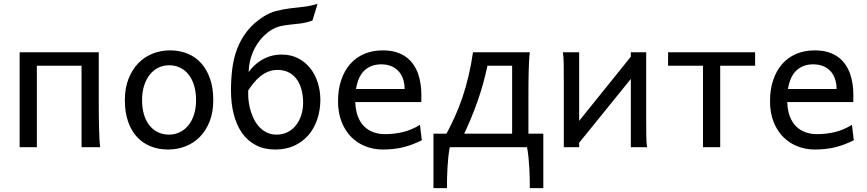

<svg xmlns="http://www.w3.org/2000/svg" viewBox="-20 -772 4547 1007"><path d="M498 -239.3Q498 -203.6 498.3 -168.9Q498.5 -134.3 499.3 -103Q500 -71.8 501.5 -45.4Q502.9 -19 505.4 0H407.7V-427.2H173.3V0H83V-498H498Z M725.1 -246.6Q725.1 -204.1 735.4 -170.4Q745.6 -136.7 764.4 -113.5Q783.2 -90.3 809.1 -78.1Q835 -65.9 866.7 -65.9Q896 -65.9 921.9 -78.1Q947.8 -90.3 967 -113.5Q986.3 -136.7 997.3 -170.4Q1008.3 -204.1 1008.3 -246.6Q1008.3 -289.6 998 -323.5Q987.8 -357.4 969 -381.1Q950.2 -404.8 924.1 -417.2Q897.9 -429.7 866.7 -429.7Q836.9 -429.7 811 -417.2Q785.2 -404.8 766.1 -381.1Q747.1 -357.4 736.1 -323.5Q725.1 -289.6 725.1 -246.6ZM634.8 -246.6Q634.8 -309.6 653.8 -358.2Q672.9 -406.7 705.1 -440.2Q737.3 -473.6 780.3 -490.7Q823.2 -507.8 871.6 -507.8Q921.9 -507.8 963.6 -490.7Q1005.4 -473.6 1035.4 -440.2Q1065.4 -406.7 1082 -358.2Q1098.6 -309.6 1098.6 -246.6Q1098.6 -183.6 1079.6 -135.3Q1060.5 -86.9 1028.3 -54.2Q996.1 -21.5 953.1 -4.6Q910.2 12.2 861.8 12.2Q811.5 12.2 769.8 -4.6Q728 -21.5 698 -54.2Q668 -86.9 651.4 -135.3Q634.8 -183.6 634.8 -246.6Z M1435.5 -405.3Q1408.2 -405.3 1386 -396Q1363.8 -386.7 1345 -371.6Q1326.2 -356.4 1310.5 -336.9Q1294.9 -317.4 1281.7 -297.4V-275.9Q1281.7 -254.9 1285.4 -231.2Q1289.1 -207.5 1296.6 -184.3Q1304.2 -161.1 1315.9 -139.6Q1327.6 -118.2 1344.2 -101.8Q1360.8 -85.4 1382.3 -75.7Q1403.8 -65.9 1430.7 -65.9Q1461.9 -65.9 1487.5 -78.6Q1513.2 -91.3 1531.5 -114Q1549.8 -136.7 1559.8 -167.5Q1569.8 -198.2 1569.8 -234.4Q1569.8 -265.6 1562.7 -296.1Q1555.7 -326.7 1540 -350.8Q1524.4 -375 1498.5 -390.1Q1472.7 -405.3 1435.5 -405.3ZM1660.2 -249Q1660.2 -196.8 1645 -149.4Q1629.9 -102.1 1600.1 -66.2Q1570.3 -30.3 1526.1 -9Q1481.9 12.2 1423.3 12.2Q1366.2 12.2 1322.8 -10.3Q1279.3 -32.7 1250.2 -73.5Q1221.2 -114.3 1206.3 -171.4Q1191.4 -228.5 1191.4 -297.9Q1191.4 -354.5 1198 -409.2Q1204.6 -463.9 1222.9 -513.4Q1241.2 -563 1274.2 -606.2Q1307.1 -649.4 1359.9 -683.6Q1393.1 -705.1 1427.7 -714.1Q1462.4 -723.1 1498.3 -727.8Q1534.2 -732.4 1571 -736.3Q1607.9 -740.2 1645.5 -752L1618.7 -664.1Q1586.4 -652.8 1558.1 -649.2Q1529.8 -645.5 1503.7 -643.1Q1477.5 -640.6 1453.1 -635.3Q1428.7 -629.9 1403.8 -615.2Q1382.8 -602.5 1361.8 -581.8Q1340.8 -561 1324 -533Q1307.1 -504.9 1296.1 -470Q1285.2 -435.1 1284.2 -394Q1296.4 -411.6 1313.7 -428.2Q1331.1 -444.8 1353 -457.8Q1375 -470.7 1401.1 -478.3Q1427.2 -485.8 1457.5 -485.8Q1505.4 -485.8 1543 -466.6Q1580.6 -447.3 1606.7 -414.6Q1632.8 -381.8 1646.5 -338.9Q1660.2 -295.9 1660.2 -249Z M1843.3 -236.8Q1844.7 -193.8 1856.7 -162.1Q1868.7 -130.4 1889.4 -109.6Q1910.2 -88.9 1938.2 -78.6Q1966.3 -68.4 1999.5 -68.4Q2046.9 -68.4 2092.3 -79.1Q2137.7 -89.8 2182.6 -117.2L2192.4 -36.6Q2166.5 -23.4 2141.6 -14.2Q2116.7 -4.9 2091.8 1Q2066.9 6.8 2041.3 9.5Q2015.6 12.2 1987.3 12.2Q1940.4 12.2 1897.9 -4.2Q1855.5 -20.5 1823.2 -52.5Q1791 -84.5 1772 -131.8Q1752.9 -179.2 1752.9 -241.7Q1752.9 -302.2 1769.3 -351.3Q1785.6 -400.4 1815.9 -435.3Q1846.2 -470.2 1889.6 -489Q1933.1 -507.8 1987.3 -507.8Q2027.3 -507.8 2058.1 -498.3Q2088.9 -488.8 2111.3 -471.9Q2133.8 -455.1 2148.9 -432.6Q2164.1 -410.2 2173.1 -384.3Q2182.1 -358.4 2186 -330.3Q2189.9 -302.2 2189.9 -274.9V-255.9Q2189.9 -243.7 2189.5 -236.8ZM2102.1 -305.2Q2102.1 -336.4 2093 -360.6Q2084 -384.8 2067.6 -401.4Q2051.3 -418 2028.8 -426.3Q2006.3 -434.6 1980 -434.6Q1926.3 -434.6 1892.1 -403.1Q1857.9 -371.6 1847.2 -305.2Z M2666 -70.8V-427.2H2536.6Q2515.6 -328.1 2484.6 -240.7Q2453.6 -153.3 2414.6 -70.8ZM2321.8 -70.8Q2345.7 -115.7 2366.7 -162.4Q2387.7 -209 2405.3 -261Q2422.9 -313 2436.8 -371.3Q2450.7 -429.7 2460.9 -498H2758.8Q2756.3 -479 2754.9 -452.4Q2753.4 -425.8 2752.7 -394.8Q2752 -363.8 2751.7 -329.1Q2751.5 -294.4 2751.5 -258.8V-70.8H2829.6V214.8H2758.8Q2758.8 191.4 2758.3 163.6Q2757.8 135.7 2756.1 106.9Q2754.4 78.1 2751.5 50.5Q2748.5 22.9 2744.1 0H2338.9Q2334.5 22.9 2331.5 50.5Q2328.6 78.1 2326.9 106.9Q2325.2 135.7 2324.7 163.6Q2324.2 191.4 2324.2 214.8H2253.4V-70.8Z M3017.6 -498V-138.2L3288.6 -474.6V-498H3369.1V-148.9Q3369.1 -98.1 3369.6 -59.3Q3370.1 -20.5 3374 0H3288.6V-357.9L3017.6 -23.4V0H2937V-349.1Q2937 -399.9 2936.5 -438.7Q2936 -477.5 2932.1 -498Z M3940.4 -427.2H3757.3V0H3667V-427.2H3483.9V-498H3940.4Z M4108.9 -236.8Q4110.4 -193.8 4122.3 -162.1Q4134.3 -130.4 4155 -109.6Q4175.8 -88.9 4203.9 -78.6Q4231.9 -68.4 4265.1 -68.4Q4312.5 -68.4 4357.9 -79.1Q4403.3 -89.8 4448.2 -117.2L4458 -36.6Q4432.1 -23.4 4407.2 -14.2Q4382.3 -4.9 4357.4 1Q4332.5 6.8 4306.9 9.5Q4281.2 12.2 4252.9 12.2Q4206.1 12.2 4163.6 -4.2Q4121.1 -20.5 4088.9 -52.5Q4056.6 -84.5 4037.6 -131.8Q4018.6 -179.2 4018.6 -241.7Q4018.6 -302.2 4034.9 -351.3Q4051.3 -400.4 4081.5 -435.3Q4111.8 -470.2 4155.3 -489Q4198.7 -507.8 4252.9 -507.8Q4293 -507.8 4323.7 -498.3Q4354.5 -488.8 4377 -471.9Q4399.4 -455.1 4414.6 -432.6Q4429.7 -410.2 4438.7 -384.3Q4447.8 -358.4 4451.7 -330.3Q4455.6 -302.2 4455.6 -274.9V-255.9Q4455.6 -243.7 4455.1 -236.8ZM4367.7 -305.2Q4367.7 -336.4 4358.6 -360.6Q4349.6 -384.8 4333.3 -401.4Q4316.9 -418 4294.4 -426.3Q4272 -434.6 4245.6 -434.6Q4191.9 -434.6 4157.7 -403.1Q4123.5 -371.6 4112.8 -305.2Z"/></svg>

Font: Andika Compact
Style: Regular
Weight: 400
Designer: Victor Gaultney, Annie Olsen, Julie Remington, Don Collingsworth, Eric Hays, Becca Hirsbrunner
Foundry: SIL International
Version: Version 5.000 ; LnSpcTght